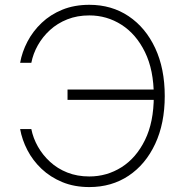

<svg xmlns="http://www.w3.org/2000/svg" viewBox="-20 -757 760 787"><path d="M346.2 9.8Q284.7 9.8 235.6 -10.5Q186.5 -30.8 150.4 -64.9Q114.3 -99.1 92.3 -141.6Q70.3 -184.1 62.5 -228H108.4Q115.7 -190.9 135.3 -156.2Q154.8 -121.6 185.1 -93.8Q215.3 -65.9 255.9 -49.8Q296.4 -33.7 346.2 -33.7Q418 -33.7 478 -71.5Q538.1 -109.4 574.2 -182.9Q610.4 -256.3 610.4 -363.3Q610.4 -469.7 574.2 -543.5Q538.1 -617.2 478 -655.5Q418 -693.8 346.2 -693.8Q296.4 -693.8 255.9 -677.7Q215.3 -661.6 185.1 -634Q154.8 -606.4 135.3 -571.8Q115.7 -537.1 108.4 -499.5H62.5Q70.3 -543.9 92.5 -586.4Q114.7 -628.9 150.6 -663.1Q186.5 -697.3 235.6 -717.3Q284.7 -737.3 346.2 -737.3Q437.5 -737.3 507.1 -690.7Q576.7 -644 616 -560.1Q655.3 -476.1 655.3 -363.3Q655.3 -251 616 -167Q576.7 -83 507.1 -36.6Q437.5 9.8 346.2 9.8ZM256.8 -347.7V-390.1H627.4V-347.7Z"/></svg>

Font: Inter 16pt ExtraLight
Style: Regular
Weight: 250
Version: Version 4.001;git-66647c0bb